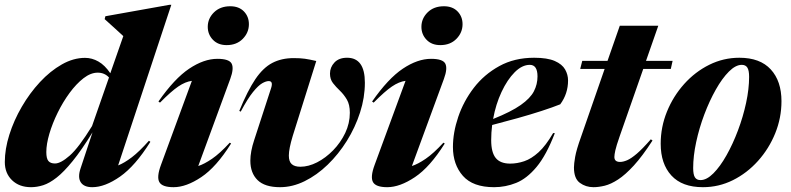

<svg xmlns="http://www.w3.org/2000/svg" viewBox="-25 -765 3286 798"><path d="M600 -175.5Q537 -75 474 -31Q411 13 358.5 13Q324 13 310.8 -7.2Q297.5 -27.5 309.5 -64L359.5 -215Q314 -141 277.2 -95.8Q240.5 -50.5 210.5 -27Q180.5 -3.5 154.5 4.8Q128.5 13 104 13Q55 13 25 -16Q-5 -45 -5 -91.5Q-5 -145.5 13.8 -205Q32.5 -264.5 65.5 -321.2Q98.5 -378 141.2 -424Q184 -470 232 -497.2Q280 -524.5 328.5 -524.5Q357.5 -524.5 384.2 -509.2Q411 -494 433.5 -460.5L487.5 -615Q474 -627.5 452.8 -646.8Q431.5 -666 410 -685.5L413 -697.5L679 -745H687L466 -77.5Q491.5 -87.5 522.8 -111.2Q554 -135 594 -180ZM167.5 -133Q167.5 -106 176.2 -95.8Q185 -85.5 203.5 -85.5Q227.5 -85.5 265 -118.5Q302.5 -151.5 357.5 -241L428 -443Q409.5 -463 381 -463Q352 -463 322 -439.8Q292 -416.5 264.2 -378.8Q236.5 -341 214.8 -296.8Q193 -252.5 180.2 -209.2Q167.5 -166 167.5 -133Z M838.5 -653.5Q838.5 -688 864.2 -713.5Q890 -739 932 -739Q968 -739 988.8 -717.5Q1009.5 -696 1009.5 -664.5Q1009.5 -629.5 984 -603.5Q958.5 -577.5 917 -577.5Q881 -577.5 859.8 -599.8Q838.5 -622 838.5 -653.5ZM644 -79.5 772.5 -429Q745.5 -425.5 716 -405.5Q686.5 -385.5 640 -338.5L633.5 -343Q700 -438.5 761.2 -479.5Q822.5 -520.5 878.5 -520.5Q927.5 -520.5 937.8 -500.5Q948 -480.5 932 -437L799 -75Q824 -83 856.2 -105Q888.5 -127 930 -172L935.5 -168.5Q874 -70.5 811.5 -28.8Q749 13 696.5 13Q649 13 637.2 -8.2Q625.5 -29.5 644 -79.5Z M1491.5 -421.5Q1491.5 -359.5 1471.5 -297.5Q1451.5 -235.5 1416.8 -179.8Q1382 -124 1337 -80.5Q1292 -37 1241.2 -12Q1190.5 13 1139 13Q1075.5 13 1045.5 -16.5Q1015.5 -46 1015.5 -97Q1015.5 -135 1031.5 -183L1102 -399.5Q1111 -428 1092 -428Q1080.5 -428 1064.5 -418.8Q1048.5 -409.5 1026.5 -382.5Q1004.5 -355.5 975.5 -301L969.5 -304Q1004 -388 1036.2 -435.8Q1068.5 -483.5 1106.8 -503.5Q1145 -523.5 1196 -523.5Q1223 -523.5 1242.2 -520.8Q1261.5 -518 1289.5 -511.5L1191.5 -199.5Q1175.5 -146.5 1175.5 -118.5Q1175.5 -93.5 1187.5 -82.8Q1199.5 -72 1223.5 -72Q1257 -72 1292.8 -90.2Q1328.5 -108.5 1359.5 -140.2Q1390.5 -172 1409.8 -212.2Q1429 -252.5 1429 -296.5Q1429 -330.5 1416.5 -351.5Q1404 -372.5 1387.8 -388Q1371.5 -403.5 1359 -419.5Q1346.5 -435.5 1346.5 -459Q1346.5 -485.5 1365 -505.2Q1383.5 -525 1417.5 -525Q1491.5 -525 1491.5 -421.5Z M1726.5 -653.5Q1726.5 -688 1752.2 -713.5Q1778 -739 1820 -739Q1856 -739 1876.8 -717.5Q1897.5 -696 1897.5 -664.5Q1897.5 -629.5 1872 -603.5Q1846.5 -577.5 1805 -577.5Q1769 -577.5 1747.8 -599.8Q1726.5 -622 1726.5 -653.5ZM1532 -79.5 1660.5 -429Q1633.5 -425.5 1604 -405.5Q1574.5 -385.5 1528 -338.5L1521.5 -343Q1588 -438.5 1649.2 -479.5Q1710.5 -520.5 1766.5 -520.5Q1815.5 -520.5 1825.8 -500.5Q1836 -480.5 1820 -437L1687 -75Q1712 -83 1744.2 -105Q1776.5 -127 1818 -172L1823.5 -168.5Q1762 -70.5 1699.5 -28.8Q1637 13 1584.5 13Q1537 13 1525.2 -8.2Q1513.5 -29.5 1532 -79.5Z M2281 -211.5Q2245.5 -119.5 2205 -71Q2164.5 -22.5 2120.2 -4.8Q2076 13 2028.5 13Q1940.5 13 1899 -34Q1857.5 -81 1857.5 -154Q1857.5 -214 1879.5 -279Q1901.5 -344 1944.2 -399.8Q1987 -455.5 2050 -490.2Q2113 -525 2195 -525Q2250 -525 2280.8 -511.5Q2311.5 -498 2323.8 -476.2Q2336 -454.5 2336 -430.5Q2336 -375.5 2303.5 -331.5Q2272.5 -319 2226.2 -304Q2180 -289 2126.5 -274Q2073 -259 2020.5 -245.5Q2016.5 -213.5 2016.5 -182.5Q2016.5 -131.5 2035.5 -108.2Q2054.5 -85 2095.5 -85Q2124.5 -85 2154 -95Q2183.5 -105 2213.5 -132.2Q2243.5 -159.5 2274 -212ZM2177 -495.5Q2145 -495.5 2114.2 -464.8Q2083.5 -434 2059.5 -382.8Q2035.5 -331.5 2024.5 -270.5Q2099.5 -300.5 2139.2 -328.5Q2179 -356.5 2194 -385.5Q2209 -414.5 2209 -447.5Q2209 -495.5 2177 -495.5Z M2550.5 -198.5Q2536.5 -158.5 2532.5 -140.2Q2528.5 -122 2528.5 -112.5Q2528.5 -92 2552 -92Q2565 -92 2581.5 -99Q2598 -106 2621.8 -126.2Q2645.5 -146.5 2680 -186L2687 -181Q2645 -116 2609.5 -77.2Q2574 -38.5 2544 -19Q2514 0.5 2488.5 6.8Q2463 13 2441.5 13Q2409.5 13 2385 -5Q2360.5 -23 2360.5 -69Q2360.5 -84 2365.5 -113Q2370.5 -142 2389.5 -195L2488 -478.5H2386.5L2395 -512H2500L2551 -658H2711L2660 -512H2770.5L2763 -478.5H2648.5Z M3048 -525Q3134 -525 3178.5 -476.5Q3223 -428 3223 -344.5Q3223 -275 3197 -211Q3171 -147 3125.5 -96.2Q3080 -45.5 3021.2 -16.2Q2962.5 13 2896.5 13Q2810 13 2765.5 -35.5Q2721 -84 2721 -167.5Q2721 -237 2747 -301Q2773 -365 2818.5 -415.8Q2864 -466.5 2923 -495.8Q2982 -525 3048 -525ZM2886.5 -16.5Q2912 -16.5 2940 -44.5Q2968 -72.5 2994.5 -119.5Q3021 -166.5 3042.2 -223Q3063.5 -279.5 3076 -337.5Q3088.5 -395.5 3088.5 -445.5Q3088.5 -472.5 3081.2 -484Q3074 -495.5 3058 -495.5Q3032.5 -495.5 3004.5 -467.5Q2976.5 -439.5 2950 -392.5Q2923.5 -345.5 2902.2 -289Q2881 -232.5 2868.5 -174.5Q2856 -116.5 2856 -66.5Q2856 -39.5 2863.2 -28Q2870.5 -16.5 2886.5 -16.5Z"/></svg>

Font: Newsreader 72pt
Style: Bold Italic
Weight: 700
Italic angle: -17°
Designer: Hugues Gentile
Foundry: Production Type
Version: Version 1.003; ttfautohint (v1.8.3)